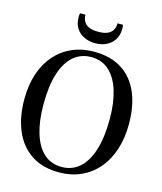

<svg xmlns="http://www.w3.org/2000/svg" viewBox="-138 -1054 981 1166"><g transform="rotate(15 353.0 -471.5)"><path d="M346.5 11.5Q240 12 168.8 -35.8Q97.5 -83.5 62 -168.2Q26.5 -253 26.5 -363.5Q26.5 -454 50.8 -525.8Q75 -597.5 119.8 -648Q164.5 -698.5 226.2 -725.2Q288 -752 362.5 -752Q468.5 -751.5 539 -705.8Q609.5 -660 644.5 -576.8Q679.5 -493.5 679.5 -382Q679.5 -292 655.5 -219.5Q631.5 -147 587.2 -95.5Q543 -44 481.8 -16.5Q420.5 11 346.5 11.5ZM351.5 -24.5Q415 -24.5 461.5 -64.5Q508 -104.5 533.5 -184Q559 -263.5 559 -382Q559 -482 536 -557Q513 -632 467.2 -674Q421.5 -716 354 -716Q291 -716 244.5 -677.2Q198 -638.5 172.5 -560.2Q147 -482 147 -363.5Q147 -259.5 170 -183.5Q193 -107.5 238.5 -66Q284 -24.5 351.5 -24.5ZM353.5 -803Q314.5 -803 283.5 -817.8Q252.5 -832.5 234.2 -860.8Q216 -889 216 -929Q216 -936.5 216.5 -942.2Q217 -948 218 -955H252.5Q252.5 -951 253 -946Q253.5 -941 254 -936.5Q258 -917 269.5 -903.2Q281 -889.5 301.8 -882.2Q322.5 -875 353.5 -875Q384.5 -875 405 -882.2Q425.5 -889.5 437.2 -903.2Q449 -917 452.5 -936.5Q453.5 -941 453.8 -946Q454 -951 454 -955H488.5Q489.5 -948 490 -942.2Q490.5 -936.5 490.5 -929Q490.5 -889 472.2 -860.8Q454 -832.5 423 -817.8Q392 -803 353.5 -803Z"/></g></svg>

Font: Merriweather 96pt
Style: Regular
Weight: 400
Version: Version 2.100